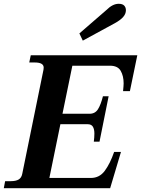

<svg xmlns="http://www.w3.org/2000/svg" viewBox="-46 -991 743 1011"><path d="M390 -777 372 -815 514 -938Q547 -971 579 -971Q599 -971 608 -961.5Q617 -952 617 -937Q617 -918 602.5 -901.5Q588 -885 559 -869ZM677 -700 638 -511H602Q605 -541 605 -552Q605 -591 589.5 -618Q574 -645 533 -645H335L283 -392H426Q455 -392 470 -416Q485 -440 496 -484H526L478 -245H448Q451 -268 451 -288Q451 -311 443 -324Q435 -337 415 -337H272L214 -54H433Q478 -54 506 -92Q534 -130 555 -191H591L534 0H-26L-19 -37H10Q38 -37 52.5 -46Q67 -55 71 -75L183 -624Q184 -628 184 -635Q184 -662 137 -662H108L116 -700Z"/></svg>

Font: Taviraj SemiBold
Style: Italic
Weight: 600
Italic angle: -12°
Designer: Katatrad Team
Foundry: CadsonDemak
Version: Version 1.001